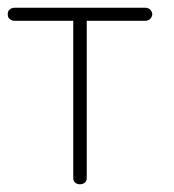

<svg xmlns="http://www.w3.org/2000/svg" viewBox="-39 -478 452 498"><path d="M168 -458H166H-1C-8 -458 -13 -455 -17 -450C-18 -447 -19 -444 -19 -441C-19 -438 -18 -435 -17 -432C-13 -427 -8 -424 -1 -424H151V-15C151 -6 159 0 168 0C178 0 186 -6 186 -15V-424H338C344 -424 350 -427 353 -432C355 -435 356 -438 356 -441C356 -444 355 -447 353 -450C350 -455 344 -458 338 -458H171Z"/></svg>

Font: LetsTrace
Style: basic
Weight: 500
Version: Version 002.000